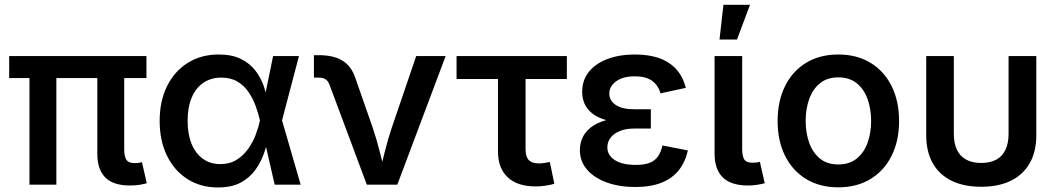

<svg xmlns="http://www.w3.org/2000/svg" viewBox="-20 -784 4489 815"><path d="M532.2 3.4Q460 3.4 426.5 -31Q393.1 -65.4 393.1 -131.3V-516.1H507.3V-151.4Q507.3 -119.1 516.6 -105.5Q525.9 -91.8 550.3 -91.8Q563.5 -91.8 570.3 -92.8Q577.1 -93.8 582.5 -95.7L603 -6.3Q592.3 -2.9 573.7 0.2Q555.2 3.4 532.2 3.4ZM105 0V-516.1H219.2V0ZM19 -452.6V-545.9H601.6V-452.6Z M905.3 11.7Q831.5 11.7 775.6 -23.9Q719.7 -59.6 688.7 -123.3Q657.7 -187 657.7 -271Q657.7 -355 689.2 -418.5Q720.7 -481.9 777.3 -517.3Q834 -552.7 908.2 -552.7Q964.8 -552.7 1002.9 -533.7Q1041 -514.6 1064.2 -484.1Q1087.4 -453.6 1099.6 -418.5Q1111.8 -383.3 1117.7 -351.6H1157.2L1176.8 -274.4L1256.3 0H1146L1083 -274.4Q1076.7 -302.2 1065.4 -333.5Q1054.2 -364.7 1035.6 -392.3Q1017.1 -419.9 988.5 -437.3Q960 -454.6 919.9 -454.6Q875.5 -454.6 843.3 -432.6Q811 -410.6 793.7 -369.6Q776.4 -328.6 776.4 -271Q776.4 -214.4 793.2 -173.3Q810.1 -132.3 841.3 -109.9Q872.6 -87.4 915 -87.4Q955.1 -87.4 984.1 -105.5Q1013.2 -123.5 1033.2 -151.9Q1053.2 -180.2 1065.4 -212.2Q1077.6 -244.1 1083 -271.5L1139.2 -545.9H1249L1176.8 -271.5L1157.2 -198.7H1119.6Q1112.8 -167.5 1099.9 -131.1Q1086.9 -94.7 1063.5 -62.3Q1040 -29.8 1001.7 -9Q963.4 11.7 905.3 11.7Z M1537.1 0 1379.4 -422.4Q1373 -440.4 1361.8 -447.5Q1350.6 -454.6 1331.1 -454.6H1312.5V-549.8H1333.5Q1396 -549.8 1433.8 -526.6Q1471.7 -503.4 1488.8 -451.7L1562 -242.2Q1579.6 -190.4 1592.3 -138.4Q1605 -86.4 1618.7 -34.2H1586.9Q1600.6 -86.4 1613 -138.4Q1625.5 -190.4 1643.1 -242.2L1746.6 -545.9H1871.6L1666.5 0Z M2253.4 7.3Q2176.8 7.3 2135.3 -31.2Q2093.8 -69.8 2093.8 -140.6V-448.7H1918V-545.9H2386.2V-448.7H2210.9V-150.9Q2210.9 -119.1 2224.4 -104.7Q2237.8 -90.3 2268.1 -90.3Q2276.9 -90.3 2290.8 -92.3Q2304.7 -94.2 2314 -96.2L2333 -3.9Q2314.9 1.5 2294.2 4.4Q2273.4 7.3 2253.4 7.3Z M2676.3 9.8Q2609.4 9.8 2556.2 -9.3Q2502.9 -28.3 2472.2 -63.7Q2441.4 -99.1 2441.4 -147.9Q2441.4 -173.3 2451.9 -197.8Q2462.4 -222.2 2486.3 -241.9Q2510.3 -261.7 2550.8 -273.4Q2591.3 -285.2 2650.9 -285.2H2742.7V-238.3H2671.9Q2636.2 -238.3 2610.8 -227.8Q2585.4 -217.3 2571.8 -199.5Q2558.1 -181.6 2558.1 -158.7Q2558.1 -125 2589.8 -104.5Q2621.6 -84 2678.7 -84Q2715.3 -84 2738 -93Q2760.7 -102.1 2773.4 -120.6Q2786.1 -139.2 2792 -166.5L2899.9 -145.5Q2889.2 -96.7 2861.6 -61.8Q2834 -26.9 2788.1 -8.5Q2742.2 9.8 2676.3 9.8ZM2650.9 -263.2Q2593.8 -263.2 2555.2 -273.7Q2516.6 -284.2 2493.7 -302.7Q2470.7 -321.3 2460.9 -344.7Q2451.2 -368.2 2451.2 -393.6Q2451.2 -444.3 2480 -479.7Q2508.8 -515.1 2559.6 -533.9Q2610.4 -552.7 2675.3 -552.7Q2736.3 -552.7 2780.3 -536.4Q2824.2 -520 2851.8 -488.8Q2879.4 -457.5 2891.1 -411.1L2783.7 -387.7Q2774.4 -421.4 2748.3 -440.7Q2722.2 -460 2674.8 -460Q2624.5 -460 2595.5 -439Q2566.4 -418 2566.4 -386.2Q2566.4 -356.9 2593.5 -338.6Q2620.6 -320.3 2671.9 -320.3H2742.7V-263.2Z M3155.8 3.4Q3083 3.4 3048.1 -31Q3013.2 -65.4 3013.2 -131.3V-545.9H3130.4V-152.3Q3130.4 -120.6 3139.4 -106.9Q3148.4 -93.3 3173.3 -93.3Q3186 -93.3 3192.9 -94.2Q3199.7 -95.2 3205.6 -97.2L3226.1 -6.3Q3214.4 -2.9 3195.6 0.2Q3176.8 3.4 3155.8 3.4ZM3034.2 -616.2 3050.8 -763.7H3163.6L3108.4 -616.2Z M3538.6 11.2Q3460 11.2 3402.1 -23.9Q3344.2 -59.1 3312.5 -122.6Q3280.8 -186 3280.8 -270Q3280.8 -355 3312.5 -418.7Q3344.2 -482.4 3402.1 -517.6Q3460 -552.7 3538.6 -552.7Q3616.7 -552.7 3674.8 -517.6Q3732.9 -482.4 3764.6 -418.7Q3796.4 -355 3796.4 -270Q3796.4 -186 3764.6 -122.6Q3732.9 -59.1 3674.8 -23.9Q3616.7 11.2 3538.6 11.2ZM3538.6 -85.9Q3585.4 -85.9 3616.5 -110.8Q3647.5 -135.7 3662.6 -177.7Q3677.7 -219.7 3677.7 -270.5Q3677.7 -321.3 3662.6 -363.5Q3647.5 -405.8 3616.5 -430.7Q3585.4 -455.6 3538.6 -455.6Q3491.2 -455.6 3460.7 -430.7Q3430.2 -405.8 3415 -363.8Q3399.9 -321.8 3399.9 -270.5Q3399.9 -219.7 3415 -177.7Q3430.2 -135.7 3460.7 -110.8Q3491.2 -85.9 3538.6 -85.9Z M4145 8.8Q4071.3 8.8 4019 -16.8Q3966.8 -42.5 3939.2 -91.6Q3911.6 -140.6 3911.6 -209.5V-545.9H4028.8V-216.3Q4028.8 -175.8 4042 -148.2Q4055.2 -120.6 4081.3 -106.4Q4107.4 -92.3 4145 -92.3Q4183.1 -92.3 4209 -106.4Q4234.9 -120.6 4248 -148.2Q4261.2 -175.8 4261.2 -216.3V-545.9H4378.9V-209.5Q4378.9 -140.6 4351.1 -91.6Q4323.2 -42.5 4271 -16.8Q4218.8 8.8 4145 8.8Z"/></svg>

Font: Inter Cardless
Style: Medium
Weight: 500
Designer: Rasmus Andersson
Foundry: rsms
Version: Version 4.001;git-9221beed3